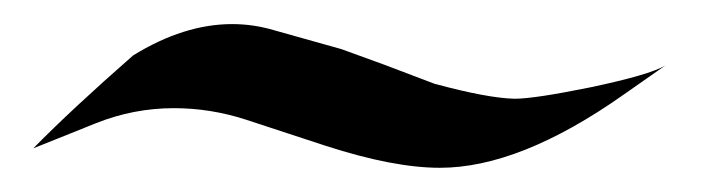

<svg xmlns="http://www.w3.org/2000/svg" viewBox="-20 -377 591 161"><path d="M537.9 -322.1 502.6 -297.4Q415.8 -236.3 348.9 -236.3Q310 -236.3 253.2 -254.7L185.8 -276.8Q156.3 -286.3 125.8 -286.3Q92.1 -286.3 60.5 -273.7L7.9 -252.6Q40 -285.3 91.6 -330.5Q134.2 -356.8 174.7 -356.8Q192.6 -356.8 210 -351.6L266.3 -335.8L302.6 -322.6Q312.1 -318.9 344.2 -306.8Q388.9 -294.7 411.6 -294.2Q427.9 -294.2 474.7 -303.7Q524.7 -314.2 537.9 -322.1ZM204.2 -271.1Z"/></svg>

Font: MM Bagan
Style: Regular
Weight: 400
Designer: Khon Soe Zaw Thu
Version: Version 1.00 July 10, 2016, initial release